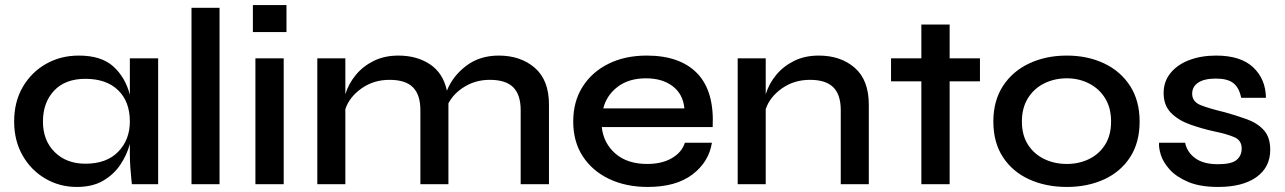

<svg xmlns="http://www.w3.org/2000/svg" viewBox="-20 -729 5087 760"><path d="M284 11Q216 11 159.5 -22Q103 -55 69.5 -113.5Q36 -172 36 -248Q36 -326 70 -384.5Q104 -443 162 -476Q220 -509 292 -509Q381 -509 428.5 -466Q476 -423 494 -354V-498H606V0H502Q502 0 500 -19Q498 -38 496 -65.5Q494 -93 494 -118V-159Q482 -115 456 -76.5Q430 -38 388 -13.5Q346 11 284 11ZM318 -81Q402 -81 448 -128.5Q494 -176 494 -248Q494 -327 447.5 -372Q401 -417 318 -417Q238 -417 194 -370Q150 -323 150 -248Q150 -173 196.5 -127Q243 -81 318 -81Z M738 -698H849V0H738Z M1114 -709V-602H981V-709ZM991 -498H1103V0H991Z M1236 -498H1347V-356Q1360 -398 1388.5 -432.5Q1417 -467 1459.5 -488Q1502 -509 1557 -509Q1630 -509 1682 -474.5Q1734 -440 1749 -370Q1772 -428 1825.5 -468.5Q1879 -509 1954 -509Q2041 -509 2097 -460.5Q2153 -412 2153 -315V0H2041V-293Q2041 -354 2011.5 -383.5Q1982 -413 1919 -413Q1864 -413 1820 -386.5Q1776 -360 1755 -320V-315V0H1644V-293Q1644 -354 1614.5 -383.5Q1585 -413 1522 -413Q1459 -413 1411 -379Q1363 -345 1347 -297V0H1236Z M2691 -164H2798Q2786 -88 2721 -38.5Q2656 11 2544 11Q2458 11 2391.5 -20.5Q2325 -52 2287 -110Q2249 -168 2249 -248Q2249 -327 2286 -385.5Q2323 -444 2388.5 -476.5Q2454 -509 2540 -509Q2672 -509 2740 -438.5Q2808 -368 2801 -226H2362Q2369 -162 2416 -121Q2463 -80 2542 -80Q2600 -80 2639.5 -103Q2679 -126 2691 -164ZM2537 -419Q2469 -419 2425 -385.5Q2381 -352 2368 -300H2689Q2684 -356 2643 -387.5Q2602 -419 2537 -419Z M2900 -498H3011V-356Q3024 -398 3052.5 -432.5Q3081 -467 3123.5 -488Q3166 -509 3221 -509Q3308 -509 3363.5 -460.5Q3419 -412 3419 -315V0H3308V-293Q3308 -354 3278.5 -383.5Q3249 -413 3186 -413Q3123 -413 3075 -379Q3027 -345 3011 -297V0H2900Z M3507 -498H3627V-632H3739V-498H3859V-407H3739V0H3627V-407H3507Z M4203 11Q4120 11 4054 -19Q3988 -49 3950 -107Q3912 -165 3912 -248Q3912 -330 3950 -388.5Q3988 -447 4054 -478Q4120 -509 4203 -509Q4285 -509 4350.5 -478Q4416 -447 4453.5 -388.5Q4491 -330 4491 -248Q4491 -165 4453.5 -107Q4416 -49 4350.5 -19Q4285 11 4203 11ZM4203 -80Q4251 -80 4291 -99.5Q4331 -119 4354.5 -156.5Q4378 -194 4378 -248Q4378 -302 4354.5 -340Q4331 -378 4291 -398.5Q4251 -419 4203 -419Q4154 -419 4113.5 -399Q4073 -379 4049 -340.5Q4025 -302 4025 -248Q4025 -194 4049 -156.5Q4073 -119 4113.5 -99.5Q4154 -80 4203 -80Z M4568 -164H4671Q4679 -126 4711.5 -102.5Q4744 -79 4801 -79Q4855 -79 4875 -96Q4895 -113 4895 -141Q4895 -173 4867 -185.5Q4839 -198 4786 -209Q4736 -220 4690 -236.5Q4644 -253 4615 -282.5Q4586 -312 4586 -361Q4586 -406 4613 -439.5Q4640 -473 4687 -491Q4734 -509 4794 -509Q4891 -509 4940.5 -462.5Q4990 -416 4991 -342H4893Q4885 -382 4862 -400Q4839 -418 4793 -418Q4747 -418 4723 -402Q4699 -386 4699 -358Q4699 -326 4733.5 -312.5Q4768 -299 4827 -285Q4874 -272 4915.5 -257Q4957 -242 4982.5 -214Q5008 -186 5008 -136Q5008 -67 4953.5 -28Q4899 11 4802 11Q4730 11 4683 -9Q4636 -29 4610 -58Q4584 -87 4575 -116Q4566 -145 4568 -164Z"/></svg>

Font: Syne SemiBold
Style: Regular
Weight: 600
Designer: Lucas Descroix
Foundry: Bonjour Monde
Version: Version 2.200; ttfautohint (v1.8.4)